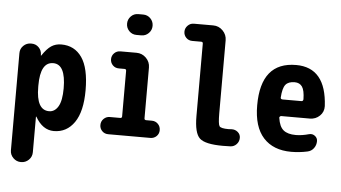

<svg xmlns="http://www.w3.org/2000/svg" viewBox="-61 -867 2121 1193"><g transform="rotate(5 1000.0 -270.5)"><path d="M254.9 -110.4Q290 -110.4 311.5 -146.5Q333 -182.6 333 -259.8Q333 -410.2 254.9 -410.2Q174.8 -410.2 174.8 -264.6V-254.9Q174.8 -110.4 254.9 -110.4ZM294.9 -530.3Q377.9 -530.3 423.8 -463.9Q469.7 -397.5 469.7 -259.8Q469.7 -127 422.4 -58.6Q375 9.8 294.9 9.8Q224.6 9.8 179.7 -69.3Q179.7 -70.3 177.7 -70.3Q176.8 -70.3 176.8 -69.3V152.3Q176.8 180.7 156.7 200.2Q136.7 219.7 108.4 219.7Q80.1 219.7 60.1 199.7Q40 179.7 40 152.3V-454.1Q40 -481.4 59.6 -500.5Q79.1 -519.5 106.4 -519.5H110.4Q136.7 -519.5 154.8 -501.5Q172.9 -483.4 173.8 -458V-451.2Q173.8 -450.2 174.8 -450.2Q176.8 -450.2 176.8 -451.2Q206.1 -495.1 232.9 -512.7Q259.8 -530.3 294.9 -530.3Z M896.5 -107.4Q918.9 -107.4 934.6 -91.8Q950.2 -76.2 950.2 -52.7Q950.2 -30.3 934.6 -15.1Q918.9 0 896.5 0H633.8Q610.4 0 595.2 -15.6Q580.1 -31.2 580.1 -52.7Q580.1 -76.2 596.2 -91.8Q612.3 -107.4 633.8 -107.4H699.2Q710 -107.4 710 -118.2V-402.3Q710 -413.1 699.2 -413.1H664.1Q640.6 -413.1 625.5 -428.7Q610.4 -444.3 610.4 -466.3Q610.4 -488.3 626 -503.9Q641.6 -519.5 664.1 -519.5H764.6Q799.8 -519.5 824.7 -494.6Q849.6 -469.7 849.6 -434.6V-118.2Q849.6 -107.4 861.3 -107.4ZM754.9 -759.8H785.2Q812.5 -759.8 831.1 -740.7Q849.6 -721.7 849.6 -694.8Q849.6 -668 830.6 -648.9Q811.5 -629.9 785.2 -629.9H754.9Q727.5 -629.9 709 -648.9Q690.4 -668 690.4 -694.8Q690.4 -721.7 709 -740.7Q727.5 -759.8 754.9 -759.8Z M1394.5 -97.7Q1417 -98.6 1433.6 -84.5Q1450.2 -70.3 1450.2 -48.8Q1450.2 -25.4 1434.6 -8.8Q1418.9 7.8 1396.5 8.8Q1381.8 9.8 1349.6 9.8Q1238.3 9.8 1204.1 -22.5Q1169.9 -54.7 1169.9 -160.2V-612.3Q1169.9 -623 1159.2 -623H1103.5Q1080.1 -623 1064.9 -638.7Q1049.8 -654.3 1049.8 -676.3Q1049.8 -698.2 1065.9 -714.4Q1082 -730.5 1103.5 -730.5H1224.6Q1259.8 -730.5 1284.7 -705.1Q1309.6 -679.7 1309.6 -644.5V-190.4Q1309.6 -122.1 1318.8 -109.4Q1328.1 -96.7 1375 -96.7Q1377.9 -96.7 1384.3 -97.2Q1390.6 -97.7 1394.5 -97.7Z M1811.5 -309.6Q1822.3 -309.6 1823.2 -322.3Q1822.3 -377.9 1806.6 -400.4Q1791 -422.9 1759.8 -422.9Q1720.7 -422.9 1703.1 -401.4Q1685.5 -379.9 1681.6 -320.3Q1681.6 -310.5 1693.4 -309.6ZM1759.8 -530.3Q1946.3 -530.3 1959 -291Q1960 -254.9 1934.6 -230.5Q1909.2 -206.1 1873 -206.1H1694.3Q1690.4 -206.1 1686.5 -202.1Q1682.6 -198.2 1683.6 -194.3Q1691.4 -139.6 1717.8 -118.2Q1744.1 -96.7 1794.9 -96.7Q1833 -96.7 1877.9 -109.4Q1897.5 -114.3 1913.6 -102.1Q1929.7 -89.8 1929.7 -70.3Q1929.7 -44.9 1915 -25.4Q1900.4 -5.9 1876 -1Q1826.2 9.8 1775.4 9.8Q1663.1 9.8 1601.6 -58.1Q1540 -126 1540 -259.8Q1540 -530.3 1759.8 -530.3Z"/></g></svg>

Font: Rounded-X Mgen+ 1m bold
Style: Bold
Weight: 700
Designer: [Source Han Sans]
Ryoko NISHIZUKA  (kana & ideographs); Paul D. Hunt (Latin, Greek & Cyrillic); Wenlong ZHANG  (bopomofo
Version: Version 1.059.20150602